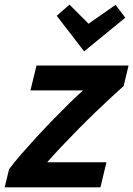

<svg xmlns="http://www.w3.org/2000/svg" viewBox="-20 -806 573 826"><path d="M0 0 19 -78Q42 -109 73 -144.5Q104 -180 138.5 -217.5Q173 -255 208 -291Q243 -327 276 -359.5Q309 -392 337 -417H111L137 -524H533L512 -436Q492 -418 461.5 -390Q431 -362 394.5 -327Q358 -292 320 -253.5Q282 -215 246.5 -177.5Q211 -140 183 -108H438L412 0ZM342 -585 224 -738 279 -786 361 -704 477 -785 519 -730Z"/></svg>

Font: Ubuntu Sans
Style: Bold Italic
Weight: 700
Italic angle: -13.5°
Designer: Dalton Maag Ltd
Foundry: Dalton Maag Ltd
Version: Version 1.006